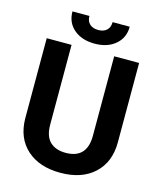

<svg xmlns="http://www.w3.org/2000/svg" viewBox="-131 -990 919 1094"><g transform="rotate(15 329.0 -443.0)"><path d="M601.6 -710.9V-242.7Q601.6 -126 528.6 -58.1Q455.6 9.8 329.1 9.8Q204.6 9.8 131.3 -56.2Q58.1 -122.1 56.6 -237.3V-710.9H203.1V-241.7Q203.1 -171.9 236.6 -139.9Q270 -107.9 329.1 -107.9Q452.6 -107.9 454.6 -237.8V-710.9ZM496.6 -896.5Q496.6 -831.5 450 -791.5Q403.3 -751.5 327.6 -751.5Q252 -751.5 205.3 -791Q158.7 -830.6 158.7 -896.5H258.8Q258.8 -865.7 277.1 -848.9Q295.4 -832 327.6 -832Q359.4 -832 377.4 -848.9Q395.5 -865.7 395.5 -896.5Z"/></g></svg>

Font: Robotiche
Style: Bold
Weight: 700
Designer: Google
Version: Version 2.001150; 2014